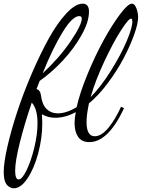

<svg xmlns="http://www.w3.org/2000/svg" viewBox="-106 -740 768 1040"><path d="M376 -676.8Q376 -621.6 335.4 -549.3Q294.9 -477.1 234.6 -412.4Q174.3 -347.7 108.9 -301.8Q95.7 -270 91.8 -257.8Q111.8 -252 115.2 -227.1Q121.6 -173.8 146.2 -149.9Q170.9 -126 207 -126Q252.9 -126 309.1 -159.2Q326.2 -236.8 367.7 -337.4Q409.2 -438 454.8 -521.2Q500.5 -604.5 543.9 -662.4Q587.4 -720.2 608.9 -720.2Q623.5 -720.2 632.8 -695.3Q642.1 -670.4 642.1 -646Q642.1 -612.3 620.6 -552.2Q599.1 -492.2 564.2 -425.5Q529.3 -358.9 478.8 -291Q428.2 -223.1 376 -180.2Q362.8 -119.1 362.8 -79.1Q362.8 -2 407.2 -2Q443.8 -2 481.7 -48.3Q519.5 -94.7 549.8 -162.1L565.9 -153.8Q480 29.8 377.9 29.8Q336.9 29.8 317.4 1.7Q297.9 -26.4 297.9 -73.2Q297.9 -97.2 304.2 -132.8Q248.5 -102.1 192.9 -102.1Q154.3 -102.1 121.1 -121.1Q123 -88.9 123 -74.2Q123 8.3 100.8 90.8Q78.6 173.3 42.7 226.6Q6.8 279.8 -30.8 279.8Q-40 279.8 -48.6 276.1Q-57.1 272.5 -66.2 263.9Q-75.2 255.4 -80.6 236.8Q-85.9 218.3 -85.9 191.9Q-85.9 141.6 -65.7 53.2Q-45.4 -35.2 -12.2 -136Q21 -236.8 65.9 -341.1Q110.8 -445.3 157 -529.3Q203.1 -613.3 252.7 -666.7Q302.2 -720.2 341.8 -720.2Q376 -720.2 376 -676.8ZM97.2 -71.8Q97.2 -150.9 65.9 -184.1Q25.9 -65.9 1 33.9Q-23.9 133.8 -23.9 184.1Q-23.9 231.9 -4.9 231.9Q13.7 231.9 37.8 182.4Q62 132.8 79.6 60.3Q97.2 -12.2 97.2 -71.8ZM604 -639.2Q590.3 -639.2 548.8 -574.7Q507.3 -510.3 459 -407Q410.6 -303.7 384.8 -213.9Q439.5 -269 493.7 -355.2Q547.9 -441.4 579.3 -515.1Q610.8 -588.9 610.8 -623Q610.8 -639.2 604 -639.2ZM323.2 -652.8Q286.6 -652.8 233.2 -565.9Q179.7 -479 125 -342.8Q214.8 -425.8 275.9 -515.4Q336.9 -605 336.9 -639.2Q336.9 -652.8 323.2 -652.8Z"/></svg>

Font: Dancing Script OT
Style: Regular
Weight: 400
Foundry: Pablo Impallari. www.impallari.com
Version: Version 1.000